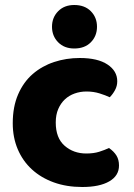

<svg xmlns="http://www.w3.org/2000/svg" viewBox="-20 -733 534 768"><path d="M326 -367Q301 -367 278.5 -359Q256 -351 239.5 -335.5Q223 -320 213 -297Q203 -274 203 -243Q203 -181 238.5 -150Q274 -119 325 -119Q355 -119 377 -126Q399 -133 416 -141Q436 -127 446 -110.5Q456 -94 456 -71Q456 -30 417 -7.5Q378 15 309 15Q246 15 195 -3.5Q144 -22 107.5 -55.5Q71 -89 51 -136Q31 -183 31 -240Q31 -306 52.5 -355.5Q74 -405 111 -437Q148 -469 196.5 -485Q245 -501 299 -501Q371 -501 410 -475Q449 -449 449 -408Q449 -389 440 -372.5Q431 -356 419 -344Q402 -352 378 -359.5Q354 -367 326 -367ZM188 -626Q188 -663 212.5 -688Q237 -713 277 -713Q319 -713 343.5 -688Q368 -663 368 -626Q368 -589 343.5 -564Q319 -539 277 -539Q237 -539 212.5 -564Q188 -589 188 -626Z"/></svg>

Font: Baloo Paaji
Style: Regular
Weight: 400
Designer: Shuchita Grover and Ek Type
Foundry: Ek Type
Version: Version 1.007;PS 1.000;hotconv 1.0.88;makeotf.lib2.5.647800